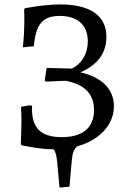

<svg xmlns="http://www.w3.org/2000/svg" viewBox="-20 -663 588 868"><path d="M495 -183C495 -259 442 -313 344 -336C423 -371 461 -424 461 -497C461 -592 388 -643 252 -643C208 -643 156 -637 93 -626L89 -620C90 -607 90 -592 90 -578C90 -534 88 -487 83 -449L133 -454C142 -555 173 -591 251 -591C331 -591 377 -549 377 -476C377 -421 350 -375 305 -353L191 -356L182 -299L187 -294L277 -298C363 -281 405 -238 405 -166C405 -86 355 -43 259 -43C162 -43 120 -87 125 -185L113 -187L75 -180C76 -157 77 -139 77 -118C77 -93 76 -62 74 -12L78 -6C141 7 187 12 223 12C233 27 236 45 239 74L249 185L294 181L305 58C308 28 314 13 328 -1C428 -29 495 -97 495 -183Z"/></svg>

Font: Alegreya SC
Style: Regular
Weight: 400
Designer: Juan Pablo del Peral
Foundry: Huerta Tipografica
Version: Version 2.007;PS 002.007;hotconv 1.0.88;makeotf.lib2.5.64775